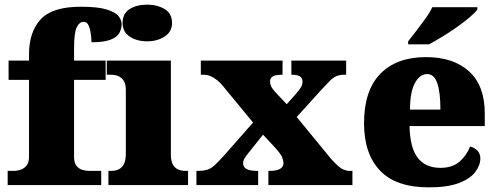

<svg xmlns="http://www.w3.org/2000/svg" viewBox="-20 -797 2145 827"><path d="M13 0V-61H42Q51 -61 66 -65Q81 -69 93 -82Q105 -95 105 -121V-453H17V-536H105V-563Q105 -659 155 -713.5Q205 -768 328 -768Q402 -768 440 -756Q478 -744 491 -727Q504 -710 504 -693Q504 -673 494 -655Q484 -637 456 -626Q428 -615 374 -615Q374 -629 371.5 -649.5Q369 -670 362 -686.5Q355 -703 341 -703Q322 -703 310.5 -679.5Q299 -656 299 -588V-536H435V-453H299V-121Q299 -95 310 -82Q321 -69 336 -65Q351 -61 362 -61H416V0Z M447 0V-61H459Q478 -61 492 -68Q506 -75 514 -91Q522 -107 522 -135V-409Q522 -434 513.5 -448Q505 -462 491 -468.5Q477 -475 459 -475H440V-536H716V-131Q716 -105 724 -89.5Q732 -74 746.5 -67.5Q761 -61 779 -61H790V0ZM614 -619Q569 -619 538.5 -639.5Q508 -660 508 -698Q508 -739 538.5 -758Q569 -777 614 -777Q657 -777 689 -758Q721 -739 721 -698Q721 -660 689 -639.5Q657 -619 614 -619Z M826 0V-61H835Q859 -61 875.5 -67Q892 -73 907 -87.5Q922 -102 943 -125L1070 -269L944 -422Q930 -440 915.5 -451.5Q901 -463 887 -469Q873 -475 858 -475H845V-536H1197V-475H1193Q1163 -475 1153 -466.5Q1143 -458 1143 -446Q1143 -436 1148 -425Q1153 -414 1166 -400L1215 -348L1254 -392Q1266 -406 1274.5 -418.5Q1283 -431 1283 -444Q1283 -462 1271 -468.5Q1259 -475 1239 -475H1235V-536H1471V-475H1462Q1443 -475 1429 -469Q1415 -463 1400.5 -448.5Q1386 -434 1363 -409L1258 -293L1405 -114Q1421 -96 1434 -84Q1447 -72 1460 -66.5Q1473 -61 1485 -61H1498V0H1136V-61H1141Q1171 -61 1186 -69.5Q1201 -78 1201 -94Q1201 -105 1195 -120Q1189 -135 1163 -163L1113 -217L1050 -138Q1041 -127 1034 -116Q1027 -105 1027 -94Q1027 -78 1041 -69.5Q1055 -61 1088 -61H1092V0Z M1827 10Q1685 10 1616.5 -62.5Q1548 -135 1548 -266Q1548 -407 1618 -479Q1688 -551 1815 -551Q1933 -551 2000.5 -489.5Q2068 -428 2068 -309V-254H1744Q1746 -160 1779.5 -117Q1813 -74 1877 -74Q1928 -74 1958.5 -100Q1989 -126 2005 -166Q2024 -161 2036.5 -148Q2049 -135 2049 -115Q2049 -85 2027 -56Q2005 -27 1956.5 -8.5Q1908 10 1827 10ZM1877 -325Q1877 -399 1863.5 -438.5Q1850 -478 1820 -478Q1788 -478 1767 -439Q1746 -400 1746 -325ZM1738 -619Q1753 -638 1773 -664Q1793 -690 1812.5 -717Q1832 -744 1842 -766H2036V-756Q2027 -743 2003.5 -723Q1980 -703 1949 -681Q1918 -659 1886 -639.5Q1854 -620 1828 -606H1738Z"/></svg>

Font: Noto Rashi Hebrew Black
Style: Regular
Weight: 900
Version: Version 1.006